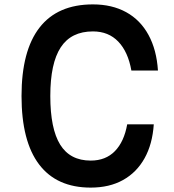

<svg xmlns="http://www.w3.org/2000/svg" viewBox="-20 -837 790 874"><path d="M393 17Q238 17 158 -88.5Q78 -194 78 -400Q78 -606 160 -711.5Q242 -817 403 -817Q490 -817 554.5 -781.5Q619 -746 656 -678Q693 -610 699 -516H578Q563 -601 518.5 -647.5Q474 -694 403 -694Q304 -694 256.5 -621.5Q209 -549 209 -400Q209 -251 254 -178.5Q299 -106 393 -106Q461 -106 503 -149Q545 -192 559 -271H680Q674 -181 638 -116.5Q602 -52 540 -17.5Q478 17 393 17Z"/></svg>

Font: Martian Mono SemiExpanded Medium
Style: Regular
Weight: 500
Width: 6
Designer: Roman Shamin
Foundry: Evil Martians
Version: Version 1.000